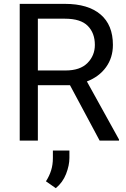

<svg xmlns="http://www.w3.org/2000/svg" viewBox="-20 -731 656 998"><path d="M498 0 343.8 -288.1H176.8V0H82.5V-710.9H317.9Q437.5 -710.9 502.2 -656.2Q566.9 -601.6 566.9 -497.6Q566.9 -431.2 531 -381.6Q495.1 -332 431.6 -307.6L598.6 -5.9V0ZM317.9 -633.8H176.8V-364.7H320.8Q396.5 -364.7 434.8 -403.6Q473.1 -442.4 473.1 -497.6Q473.1 -559.1 436.3 -596.4Q399.4 -633.8 317.9 -633.8ZM340.8 51.3V89.8Q340.8 128.4 323.5 172.9Q306.2 217.3 270 247.1L218.8 211.4Q236.8 183.6 245.8 154.3Q254.9 125 254.9 90.8V51.3Z"/></svg>

Font: Vazirmatn FD
Style: Regular
Weight: 400
Designer: Saber Rastikerdar
Foundry: Saber Rastikerdar
Version: Version 33.001